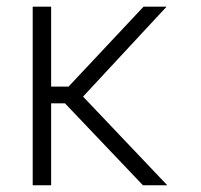

<svg xmlns="http://www.w3.org/2000/svg" viewBox="-20 -550 598 570"><path d="M131.8 -293H183.6L406.2 -530.3H474.6L226.6 -263.2L476.6 0H404.3L172.9 -243.2H131.8V0H77.1V-530.3H131.8Z"/></svg>

Font: Pretendard Std ExtraLight
Style: Regular
Weight: 200
Designer: Base glyphs from Inter by Rasmus Andersson; Hangeul glyphs from Noto Sans CJK(Source Han Sans) by Jang Soo-young and Kan
Foundry: Kil Hyung-jin
Version: Version 1.309